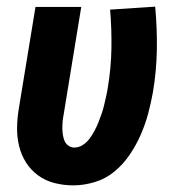

<svg xmlns="http://www.w3.org/2000/svg" viewBox="-20 -551 540 579"><path d="M201 8Q172 8 144.5 1Q117 -6 95 -22Q73 -38 58.5 -61Q44 -84 37.5 -111Q31 -138 31.5 -167Q32 -196 37 -225L87 -530H225L172 -206Q170 -196 169 -185.5Q168 -175 168 -165Q168 -155 169.5 -145Q171 -135 174.5 -126.5Q178 -118 186 -112Q194 -106 204 -106Q218 -106 230 -114Q242 -122 250.5 -133.5Q259 -145 265.5 -157.5Q272 -170 277 -182.5Q282 -195 286.5 -208Q291 -221 294 -234Q297 -247 300 -260Q303 -273 305 -286Q315 -346 316 -404.5Q317 -463 312 -522L448 -531Q454 -466 453 -401.5Q452 -337 441 -272Q435 -239 426.5 -207.5Q418 -176 404.5 -145Q391 -114 371.5 -85Q352 -56 325.5 -34Q299 -12 266 -2Q233 8 201 8Z"/></svg>

Font: Iosevka Curly Heavy Oblique
Style: Regular
Weight: 900
Italic angle: -9°
Monospace: yes
Designer: Belleve Invis
Foundry: Belleve Invis
Version: Version 11.1.0; ttfautohint (v1.8.3)